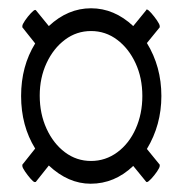

<svg xmlns="http://www.w3.org/2000/svg" viewBox="-20 -558 440 464"><path d="M199 -114Q145 -114 98 -158L67 -119Q67 -118 64 -118Q61 -118 54 -126Q47 -134 40.5 -143.5Q34 -153 34 -157V-160L65 -199Q31 -254 31 -326Q31 -398 65 -453L34 -492V-495Q34 -499 40.5 -508.5Q47 -518 54.5 -526Q62 -534 65 -534Q66 -534 67 -533L98 -495Q144 -538 200 -538Q256 -538 302 -495L333 -533Q333 -535 335 -535Q338 -535 345.5 -526.5Q353 -518 359.5 -508.5Q366 -499 366 -495V-492L335 -454Q370 -397 370 -326Q370 -256 335 -198L366 -160V-157Q366 -153 359.5 -143.5Q353 -134 345.5 -126Q338 -118 335 -118Q334 -118 333 -119L302 -157Q257 -114 199 -114ZM200 -169Q235 -169 263.5 -190Q292 -211 308 -247Q324 -283 324 -326Q324 -370 307.5 -405.5Q291 -441 263 -462Q235 -483 200 -483Q165 -483 137 -462Q109 -441 92.5 -405.5Q76 -370 76 -327Q76 -283 92.5 -247Q109 -211 137 -190Q165 -169 200 -169Z"/></svg>

Font: Junicode Two Beta Condensed Medium
Style: Italic
Weight: 500
Width: 3
Italic angle: -9°
Version: Version 1.053; ttfautohint (v1.8.4)